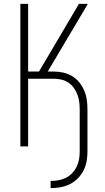

<svg xmlns="http://www.w3.org/2000/svg" viewBox="-20 -755 540 990"><path d="M241 215V178Q261 178 281 174.5Q301 171 319.5 162Q338 153 352 138Q366 123 375 105Q384 87 387.5 67Q391 47 391 26V-191Q391 -210 388.5 -229.5Q386 -249 379 -267.5Q372 -286 360.5 -302Q349 -318 332.5 -329Q316 -340 296.5 -344.5Q277 -349 258 -349H125V0H85V-735H125V-386H181L387 -735H433L226 -386H258Q283 -386 307 -380.5Q331 -375 352.5 -362Q374 -349 389.5 -329.5Q405 -310 414.5 -287.5Q424 -265 427.5 -240.5Q431 -216 431 -191V26Q431 52 426.5 77Q422 102 410.5 124.5Q399 147 380.5 165.5Q362 184 339.5 195Q317 206 291.5 210.5Q266 215 241 215Z"/></svg>

Font: Iosevka Extralight
Style: Regular
Weight: 200
Monospace: yes
Designer: Belleve Invis
Foundry: Belleve Invis
Version: Version 32.0.1; ttfautohint (v1.8.4)